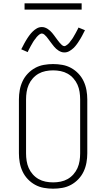

<svg xmlns="http://www.w3.org/2000/svg" viewBox="-20 -1129 640 1157"><path d="M300 8Q272 8 244 3Q216 -2 191.5 -15.5Q167 -29 147.5 -49.5Q128 -70 116 -95.5Q104 -121 99 -149Q94 -177 94 -205V-530Q94 -558 99 -586Q104 -614 116 -639.5Q128 -665 147.5 -685.5Q167 -706 191.5 -719.5Q216 -733 244 -738Q272 -743 300 -743Q328 -743 356 -738Q384 -733 408.5 -719.5Q433 -706 452.5 -685.5Q472 -665 484 -639.5Q496 -614 501 -586Q506 -558 506 -530V-205Q506 -177 501 -149Q496 -121 484 -95.5Q472 -70 452.5 -49.5Q433 -29 408.5 -15.5Q384 -2 356 3Q328 8 300 8ZM300 -30Q323 -30 345.5 -34.5Q368 -39 387.5 -50Q407 -61 422.5 -78.5Q438 -96 447 -116.5Q456 -137 459.5 -159.5Q463 -182 463 -205V-530Q463 -553 459.5 -575.5Q456 -598 447 -618.5Q438 -639 422.5 -656.5Q407 -674 387.5 -685Q368 -696 345.5 -700.5Q323 -705 300 -705Q277 -705 254.5 -700.5Q232 -696 212.5 -685Q193 -674 177.5 -656.5Q162 -639 153 -618.5Q144 -598 140.5 -575.5Q137 -553 137 -530V-205Q137 -182 140.5 -159.5Q144 -137 153 -116.5Q162 -96 177.5 -78.5Q193 -61 212.5 -50Q232 -39 254.5 -34.5Q277 -30 300 -30ZM368 -813Q358 -813 349.5 -816Q341 -819 333 -824Q325 -829 318.5 -835Q312 -841 306 -848Q300 -855 294.5 -862.5Q289 -870 283.5 -877Q278 -884 272 -892.5Q266 -901 260.5 -907.5Q255 -914 247.5 -920.5Q240 -927 232 -927Q228 -927 224 -925Q220 -923 217 -921Q214 -919 210.5 -915.5Q207 -912 203 -908Q199 -904 198 -902Q197 -900 195 -897.5Q193 -895 190.5 -892Q188 -889 186 -886Q184 -883 181.5 -879.5Q179 -876 177 -872Q175 -868 172.5 -864Q170 -860 167.5 -855.5Q165 -851 162.5 -846.5Q160 -842 157.5 -837Q155 -832 152 -826.5Q149 -821 147 -815L108 -832Q113 -841 117.5 -850Q122 -859 126 -866.5Q130 -874 134.5 -881.5Q139 -889 143 -895.5Q147 -902 151 -907.5Q155 -913 159 -918.5Q163 -924 167 -928.5Q171 -933 177 -939Q183 -945 189 -949.5Q195 -954 202 -958Q209 -962 216.5 -964Q224 -966 232 -966Q242 -966 250.5 -963Q259 -960 267 -955Q275 -950 281.5 -944Q288 -938 294 -931Q300 -924 305.5 -916.5Q311 -909 316.5 -901.5Q322 -894 328 -886Q334 -878 339.5 -871.5Q345 -865 352.5 -858Q360 -851 368 -851Q372 -851 376 -853.5Q380 -856 383 -858Q386 -860 389.5 -863Q393 -866 397 -870.5Q401 -875 402 -877Q403 -879 405 -881.5Q407 -884 409.5 -887Q412 -890 414 -893Q416 -896 418.5 -899.5Q421 -903 423 -907Q425 -911 427.5 -915Q430 -919 432.5 -923.5Q435 -928 437.5 -932.5Q440 -937 442.5 -942Q445 -947 448 -952.5Q451 -958 453 -963L492 -947Q487 -937 482.5 -928.5Q478 -920 474 -912Q470 -904 465.5 -897Q461 -890 457 -883.5Q453 -877 449 -871Q445 -865 441 -860Q437 -855 433 -850Q429 -845 423 -839.5Q417 -834 411 -829.5Q405 -825 398 -821Q391 -817 383.5 -815Q376 -813 368 -813ZM128 -1071V-1109H472V-1071Z"/></svg>

Font: Iosevka Etoile Extralight
Style: Regular
Weight: 200
Designer: Belleve Invis
Foundry: Belleve Invis
Version: Version 22.1.2; ttfautohint (v1.8.4)